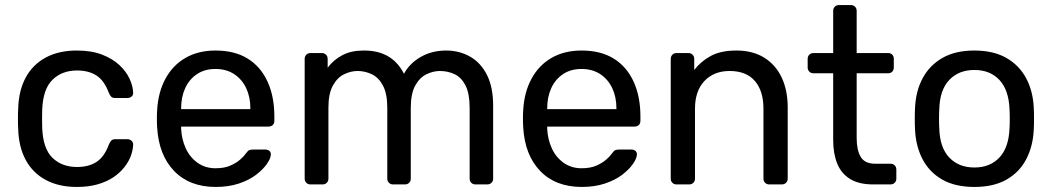

<svg xmlns="http://www.w3.org/2000/svg" viewBox="-20 -730 4164 760"><path d="M284 10Q213 10 161.5 -17.5Q110 -45 82 -96.5Q54 -148 52 -220Q51 -235 51 -260Q51 -285 52 -300Q54 -372 82 -423.5Q110 -475 161.5 -502.5Q213 -530 284 -530Q342 -530 383.5 -514Q425 -498 452 -473Q479 -448 492.5 -419Q506 -390 507 -364Q508 -354 501 -348Q494 -342 484 -342H436Q426 -342 421 -346.5Q416 -351 411 -362Q393 -411 362 -431Q331 -451 285 -451Q225 -451 187.5 -414Q150 -377 147 -295Q146 -259 147 -225Q150 -142 187.5 -105.5Q225 -69 285 -69Q331 -69 362 -89Q393 -109 411 -158Q416 -169 421 -174Q426 -179 436 -179H484Q494 -179 501 -172.5Q508 -166 507 -156Q506 -135 498 -113Q490 -91 472.5 -68.5Q455 -46 429 -28.5Q403 -11 367 -0.5Q331 10 284 10Z M834 10Q730 10 669 -53.5Q608 -117 602 -227Q601 -240 601 -260.5Q601 -281 602 -294Q606 -365 635 -418.5Q664 -472 714.5 -501Q765 -530 833 -530Q909 -530 960.5 -498Q1012 -466 1039 -407Q1066 -348 1066 -269V-252Q1066 -241 1059.5 -235Q1053 -229 1043 -229H697Q697 -228 697 -225Q697 -222 697 -220Q699 -179 715 -143.5Q731 -108 761.5 -86Q792 -64 833 -64Q869 -64 893 -75Q917 -86 932 -99.5Q947 -113 952 -121Q961 -133 966 -135.5Q971 -138 982 -138H1031Q1040 -138 1046.5 -132.5Q1053 -127 1052 -117Q1051 -102 1036 -80.5Q1021 -59 993.5 -38Q966 -17 925.5 -3.5Q885 10 834 10ZM697 -298H971V-301Q971 -346 954.5 -381Q938 -416 907 -436.5Q876 -457 833 -457Q790 -457 759.5 -436.5Q729 -416 713 -381Q697 -346 697 -301Z M1209 0Q1199 0 1192.5 -6.5Q1186 -13 1186 -23V-497Q1186 -507 1192.5 -513.5Q1199 -520 1209 -520H1254Q1264 -520 1270.5 -513.5Q1277 -507 1277 -497V-462Q1300 -493 1335 -511.5Q1370 -530 1419 -530Q1532 -531 1579 -438Q1602 -480 1646 -505Q1690 -530 1746 -530Q1798 -530 1840.5 -506Q1883 -482 1907.5 -433.5Q1932 -385 1932 -312V-23Q1932 -13 1925.5 -6.5Q1919 0 1909 0H1862Q1852 0 1845.5 -6.5Q1839 -13 1839 -23V-303Q1839 -359 1823 -391Q1807 -423 1780 -436Q1753 -449 1721 -449Q1695 -449 1668 -436Q1641 -423 1623.5 -391Q1606 -359 1606 -303V-23Q1606 -13 1599.5 -6.5Q1593 0 1583 0H1536Q1526 0 1519.5 -6.5Q1513 -13 1513 -23V-303Q1513 -359 1496 -391Q1479 -423 1452 -436Q1425 -449 1395 -449Q1369 -449 1342 -436Q1315 -423 1297.5 -391Q1280 -359 1280 -304V-23Q1280 -13 1273.5 -6.5Q1267 0 1257 0Z M2283 10Q2179 10 2118 -53.5Q2057 -117 2051 -227Q2050 -240 2050 -260.5Q2050 -281 2051 -294Q2055 -365 2084 -418.5Q2113 -472 2163.5 -501Q2214 -530 2282 -530Q2358 -530 2409.5 -498Q2461 -466 2488 -407Q2515 -348 2515 -269V-252Q2515 -241 2508.5 -235Q2502 -229 2492 -229H2146Q2146 -228 2146 -225Q2146 -222 2146 -220Q2148 -179 2164 -143.5Q2180 -108 2210.5 -86Q2241 -64 2282 -64Q2318 -64 2342 -75Q2366 -86 2381 -99.5Q2396 -113 2401 -121Q2410 -133 2415 -135.5Q2420 -138 2431 -138H2480Q2489 -138 2495.5 -132.5Q2502 -127 2501 -117Q2500 -102 2485 -80.5Q2470 -59 2442.5 -38Q2415 -17 2374.5 -3.5Q2334 10 2283 10ZM2146 -298H2420V-301Q2420 -346 2403.5 -381Q2387 -416 2356 -436.5Q2325 -457 2282 -457Q2239 -457 2208.5 -436.5Q2178 -416 2162 -381Q2146 -346 2146 -301Z M2658 0Q2648 0 2641.5 -6.5Q2635 -13 2635 -23V-497Q2635 -507 2641.5 -513.5Q2648 -520 2658 -520H2705Q2715 -520 2721.5 -513.5Q2728 -507 2728 -497V-453Q2754 -487 2793.5 -508.5Q2833 -530 2895 -530Q2960 -530 3005.5 -501.5Q3051 -473 3074.5 -422.5Q3098 -372 3098 -305V-23Q3098 -13 3091.5 -6.5Q3085 0 3075 0H3025Q3015 0 3008.5 -6.5Q3002 -13 3002 -23V-300Q3002 -370 2968 -409.5Q2934 -449 2868 -449Q2806 -449 2768.5 -409.5Q2731 -370 2731 -300V-23Q2731 -13 2724.5 -6.5Q2718 0 2708 0Z M3436 0Q3380 0 3345 -21.5Q3310 -43 3294 -82.5Q3278 -122 3278 -176V-440H3200Q3190 -440 3183.5 -446.5Q3177 -453 3177 -463V-497Q3177 -507 3183.5 -513.5Q3190 -520 3200 -520H3278V-687Q3278 -697 3284.5 -703.5Q3291 -710 3301 -710H3348Q3358 -710 3364.5 -703.5Q3371 -697 3371 -687V-520H3495Q3506 -520 3512 -513.5Q3518 -507 3518 -497V-463Q3518 -453 3512 -446.5Q3506 -440 3495 -440H3371V-183Q3371 -136 3387 -109Q3403 -82 3444 -82H3505Q3515 -82 3521.5 -75.5Q3528 -69 3528 -59V-23Q3528 -13 3521.5 -6.5Q3515 0 3505 0Z M3837 10Q3761 10 3710 -19Q3659 -48 3632 -99.5Q3605 -151 3602 -217Q3601 -234 3601 -260.5Q3601 -287 3602 -303Q3605 -370 3632.5 -421Q3660 -472 3711 -501Q3762 -530 3837 -530Q3912 -530 3963 -501Q4014 -472 4041.5 -421Q4069 -370 4072 -303Q4073 -287 4073 -260.5Q4073 -234 4072 -217Q4069 -151 4042 -99.5Q4015 -48 3964 -19Q3913 10 3837 10ZM3837 -67Q3899 -67 3936 -106.5Q3973 -146 3976 -222Q3977 -237 3977 -260Q3977 -283 3976 -298Q3973 -374 3936 -413.5Q3899 -453 3837 -453Q3775 -453 3737.5 -413.5Q3700 -374 3698 -298Q3697 -283 3697 -260Q3697 -237 3698 -222Q3700 -146 3737.5 -106.5Q3775 -67 3837 -67Z"/></svg>

Font: Rubik Light
Style: Regular
Weight: 400
Version: Version 2.101